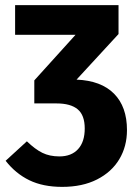

<svg xmlns="http://www.w3.org/2000/svg" viewBox="-20 -713 535 750"><path d="M476 -205Q476 -141 446 -91Q416 -41 359 -12Q302 17 223 17Q148 17 94.5 -9Q41 -35 2 -85L85 -161Q117 -130 145.5 -116Q174 -102 212 -102Q259 -102 285 -130.5Q311 -159 311 -211Q311 -263 283.5 -286Q256 -309 201 -309H114V-399L275 -577H39V-693H443V-580L279 -402Q375 -398 425.5 -347Q476 -296 476 -205Z"/></svg>

Font: Fira Sans Condensed
Style: Bold
Weight: 700
Width: 3
Designer: bBox Type GmbH & Carrois Corporate GbR & Edenspiekermann AG
Foundry: bBox Type GmbH & Carrois Corporate GbR & Edenspiekermann AG
Version: Version 4.301